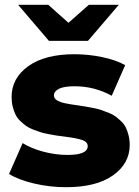

<svg xmlns="http://www.w3.org/2000/svg" viewBox="-20 -779 587 808"><path d="M257.8 8.8Q189.5 8.8 123.8 -6.6Q58.1 -22 18.1 -46.9L75.2 -176.8Q112.3 -153.8 163.3 -140.4Q214.4 -127 264.2 -127Q349.1 -127 349.1 -164.1Q349.1 -182.1 325.7 -189.9Q302.2 -197.8 252 -204.1Q231 -206.5 218.8 -208.5Q206.5 -210.4 185.5 -214.4Q164.6 -218.3 151.4 -222.4Q138.2 -226.6 119.9 -233.6Q101.6 -240.7 90.1 -249Q78.6 -257.3 65.7 -269.5Q52.7 -281.7 45.7 -296.1Q38.6 -310.5 33.7 -329.6Q28.8 -348.6 28.8 -371.1Q28.8 -450.2 98.9 -500.5Q168.9 -550.8 293 -550.8Q351.6 -550.8 409.4 -538.8Q467.3 -526.9 506.8 -504.9L450.2 -376Q377.4 -416 293.9 -416Q249 -416 228 -405.3Q207 -394.5 207 -377.9Q207 -371.1 210.2 -365.7Q213.4 -360.4 220.9 -356.2Q228.5 -352.1 235.6 -349.4Q242.7 -346.7 256.3 -344Q270 -341.3 279.1 -339.8Q288.1 -338.4 306.2 -335.9Q328.1 -332.5 338.9 -330.8Q349.6 -329.1 371.6 -324.7Q393.6 -320.3 405.5 -316.2Q417.5 -312 436.3 -304.7Q455.1 -297.4 465.8 -289.3Q476.6 -281.2 489.5 -269Q502.4 -256.8 509.3 -242.7Q516.1 -228.5 521 -209.7Q525.9 -190.9 525.9 -168.9Q525.9 -90.8 455.6 -41Q385.3 8.8 257.8 8.8ZM186 -606.9 56.2 -758.8H183.1L268.1 -683.1L354 -758.8H480L350.1 -606.9Z"/></svg>

Font: Montserrat ExtraBold
Style: Regular
Weight: 800
Designer: Julieta Ulanovsky
Foundry: Julieta Ulanovsky
Version: Version 9.000